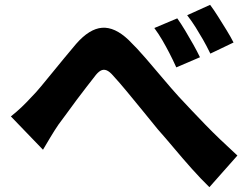

<svg xmlns="http://www.w3.org/2000/svg" viewBox="-20 -769 1040 795"><path d="M25 -287Q49 -306 69 -325Q89 -344 112 -369Q129 -386 150.5 -412Q172 -438 196.5 -468Q221 -498 246.5 -529Q272 -560 295 -587Q350 -650 402.5 -654Q455 -658 512 -604Q547 -570 584 -527Q621 -484 656 -442.5Q691 -401 720 -369Q745 -342 772 -313.5Q799 -285 829.5 -253.5Q860 -222 893.5 -190Q927 -158 963 -125L847 6Q812 -28 774.5 -70Q737 -112 701 -155Q665 -198 633 -234Q603 -271 569.5 -312Q536 -353 505 -390.5Q474 -428 450 -454Q434 -473 421 -478Q408 -483 396 -476Q384 -469 371 -451Q357 -433 337.5 -408Q318 -383 297.5 -355.5Q277 -328 257.5 -301Q238 -274 222 -253Q205 -228 188 -199.5Q171 -171 158 -149ZM714 -693Q729 -672 746.5 -643Q764 -614 780.5 -584.5Q797 -555 808 -532L710 -490Q695 -523 681 -550Q667 -577 652.5 -602Q638 -627 619 -653ZM850 -749Q865 -729 883 -700.5Q901 -672 918.5 -643.5Q936 -615 947 -593L851 -547Q835 -580 820 -606Q805 -632 790 -656Q775 -680 755 -706Z"/></svg>

Font: Noto Sans KR ExtraBold
Style: Regular
Weight: 800
Designer: Ryoko NISHIZUKA  (kana, bopomofo & ideographs); Paul D. Hunt (Latin, Greek & Cyrillic); Sandoll Communications , Soo-you
Foundry: Adobe
Version: Version 2.004-H2;hotconv 1.0.118;makeotfexe 2.5.65603